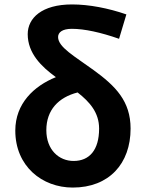

<svg xmlns="http://www.w3.org/2000/svg" viewBox="-20 -832 656 866"><path d="M308 14C472 14 569 -94 569 -252C569 -376 501 -444 402 -516C317 -578 242 -619 242 -665C242 -686 261 -702 304 -702C361 -702 434 -686 517 -657L550 -767C469 -795 382 -812 305 -812C168 -812 105 -750 105 -678C105 -592 166 -532 232 -484C133 -444 49 -365 49 -243C49 -82 170 14 308 14ZM189 -245C189 -336 244 -393 330 -415C385 -372 427 -324 427 -252C427 -155 383 -106 312 -106C246 -106 189 -156 189 -245Z"/></svg>

Font: Source Han Sans CN
Style: Bold
Weight: 700
Designer: Ryoko NISHIZUKA 西塚涼子 (kana, bopomofo & ideographs); Paul D. Hunt (Latin, Greek & Cyrillic); Sandoll Communications 산돌커뮤니
Foundry: Adobe
Version: Version 2.001;hotconv 1.0.107;makeotfexe 2.5.65593